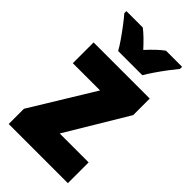

<svg xmlns="http://www.w3.org/2000/svg" viewBox="-236 -834 902 902"><g transform="rotate(45 215.0 -383.0)"><path d="M411 0H18V-101L210 -415H29V-553H402V-443L219 -138H411ZM139 -606Q129 -625 109.5 -653Q90 -681 69.5 -708Q49 -735 34 -752V-766H143Q161 -752 179 -734.5Q197 -717 219 -693Q241 -717 260 -735Q279 -753 297 -766H404V-752Q389 -734 369 -707.5Q349 -681 330.5 -654Q312 -627 300 -606Z"/></g></svg>

Font: Noto Sans Gujarati UI Condensed Black
Style: Regular
Weight: 900
Width: 3
Designer: Jelle Bosma - Monotype Design Team, Universal Thirst
Foundry: Monotype Imaging Inc.
Version: Version 2.106; ttfautohint (v1.8.4.7-5d5b)